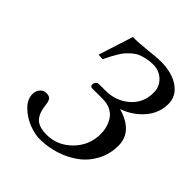

<svg xmlns="http://www.w3.org/2000/svg" viewBox="-185 -780 915 915"><g transform="rotate(45 272.0 -323.0)"><path d="M236.8 -25.9Q310.1 -25.9 363.5 -80.3Q417 -134.8 417 -210.9Q417 -233.4 411.1 -254.4Q405.3 -275.4 393.1 -294.2Q380.9 -313 358.2 -324.5Q335.4 -335.9 305.2 -335.9H234.9Q221.2 -335.9 221.2 -349.1Q221.2 -358.9 227.3 -366Q233.4 -373 243.2 -373H287.1Q356 -373 406 -416Q456.1 -459 456.1 -527.8Q456.1 -568.8 428 -595.5Q399.9 -622.1 359.9 -622.1Q335.9 -622.1 315.4 -617.4Q294.9 -612.8 279.5 -606.2Q264.2 -599.6 249.8 -586.9Q235.4 -574.2 226.1 -563.7Q216.8 -553.2 205.6 -534.7Q194.3 -516.1 188 -503.7Q181.6 -491.2 170.9 -469.2L142.1 -471.2L198.2 -646Q243.7 -646 296.4 -652.1Q349.1 -658.2 375 -658.2Q450.7 -658.2 497.3 -625.7Q543.9 -593.3 543.9 -540Q543.9 -479 502.7 -430.9Q461.4 -382.8 397.9 -359.9Q516.1 -326.2 516.1 -231Q516.1 -175.3 491.5 -128.4Q466.8 -81.5 426 -51.3Q385.3 -21 333.7 -4.4Q282.2 12.2 227.1 12.2Q195.3 12.2 155.3 -3.2Q115.2 -18.6 83.5 -49.1Q51.8 -79.6 51.8 -115.2Q51.8 -135.7 64 -150.9Q76.2 -166 96.2 -166Q115.7 -166 123.5 -156Q131.3 -146 133.8 -121.1Q139.2 -72.3 161.9 -49.1Q184.6 -25.9 236.8 -25.9Z"/></g></svg>

Font: Common Serif News
Style: Italic
Weight: 450
Italic angle: -12°
Designer: Philipp H. Poll, Khaled Hosny
Foundry: Stefan Peev, Context Ltd.
Version: Version 1.026